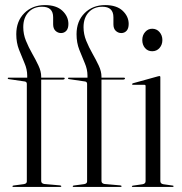

<svg xmlns="http://www.w3.org/2000/svg" viewBox="-20 -735 717 755"><path d="M142 -23.5Q142 -13.5 154 -11.5L216 -6Q221 -5.5 221 -2.5Q221 0 217.5 0H31.5Q29 0 29 -2Q29 -5 33 -5.5L74 -11Q85.5 -13 85.5 -21.5V-405Q85.5 -413 78 -414.5L13.5 -424Q10.5 -424.5 10.5 -427Q10.5 -429.5 13 -429.5H87V-437.5Q87 -462.5 76.2 -487.2Q65.5 -512 54.8 -539.5Q44 -567 44 -600.5Q44 -652 75.8 -683.5Q107.5 -715 156.5 -715Q201.5 -715 225.2 -692.8Q249 -670.5 249 -641Q249 -623 240.8 -614Q232.5 -605 220 -605Q207.5 -605 198.2 -613.8Q189 -622.5 189 -639.5V-667Q189 -708.5 145.5 -708.5Q112 -708.5 91.8 -686.8Q71.5 -665 71.5 -628Q71.5 -600.5 82 -574.8Q92.5 -549 106.5 -524.5Q120.5 -500 131.2 -477.2Q142 -454.5 142 -433.5V-429.5H230.5Q234.5 -429.5 234.5 -427Q234.5 -422 226 -422H142ZM379 -23.5Q379 -13.5 391 -11.5L453 -6Q458 -5.5 458 -2.5Q458 0 454.5 0H268.5Q266 0 266 -2Q266 -5 270 -5.5L311 -11Q322.5 -13 322.5 -21.5V-405Q322.5 -413 315 -414.5L250.5 -424Q247.5 -424.5 247.5 -427Q247.5 -429.5 250 -429.5H324V-437.5Q324 -462.5 313.2 -487.2Q302.5 -512 291.8 -539.5Q281 -567 281 -600.5Q281 -652 312.8 -683.5Q344.5 -715 393.5 -715Q438.5 -715 462.2 -692.8Q486 -670.5 486 -641Q486 -623 477.8 -614Q469.5 -605 457 -605Q444.5 -605 435.2 -613.8Q426 -622.5 426 -639.5V-667Q426 -708.5 382.5 -708.5Q349 -708.5 328.8 -686.8Q308.5 -665 308.5 -628Q308.5 -600.5 319 -574.8Q329.5 -549 343.5 -524.5Q357.5 -500 368.2 -477.2Q379 -454.5 379 -433.5V-429.5H467.5Q471.5 -429.5 471.5 -427Q471.5 -422 463 -422H379ZM578.5 -533.5Q561 -533.5 550.2 -546.2Q539.5 -559 539.5 -577.5Q539.5 -596.5 550.8 -609.2Q562 -622 578.5 -622Q596 -622 607.2 -609Q618.5 -596 618.5 -577.5Q618.5 -559 607.2 -546.2Q596 -533.5 578.5 -533.5ZM610.5 -431.5V-23Q610.5 -12.5 622.5 -10.5L658 -5.5Q662.5 -5.5 662.5 -2.5Q662.5 0 659 0H501.5Q498.5 0 498.5 -2.5Q498.5 -4 502.5 -5L540.5 -10.5Q552.5 -12.5 552.5 -22.5V-397Q552.5 -401.5 547.5 -401.5H502Q499.5 -401.5 499.5 -404Q499.5 -406 502.5 -407.5L600 -434.5Q604 -436 606.5 -436Q610.5 -436 610.5 -431.5Z"/></svg>

Font: Fraunces 144pt S000 Light
Style: Regular
Weight: 300
Version: Version 1.000; ttfautohint (v1.8.3)